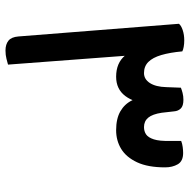

<svg xmlns="http://www.w3.org/2000/svg" viewBox="-16 -650 675 682"><g transform="rotate(90 321.0 -309.5)"><path d="M124 -627Q136 -627 147 -625Q158 -623 163 -620Q167 -576 176 -545.5Q185 -515 200.5 -499.5Q216 -484 240 -484Q262 -484 275.5 -505Q289 -526 290 -563L292 -615Q299 -618 310.5 -621Q322 -624 335 -624Q357 -624 366 -614.5Q375 -605 376 -591L381 -547Q386 -514 398.5 -499Q411 -484 432 -484Q447 -484 458 -491.5Q469 -499 475.5 -519Q482 -539 481 -576V-616Q491 -620 503 -621.5Q515 -623 524 -623Q553 -623 564 -604Q575 -585 575 -559Q575 -498 557 -459.5Q539 -421 509.5 -403Q480 -385 443 -385Q402 -385 376 -400Q350 -415 337 -441.5Q324 -468 322 -503H348Q346 -450 321.5 -417.5Q297 -385 253 -385Q204 -385 177.5 -417Q151 -449 142 -506L171 -519L210 -1Q203 1 189.5 4.5Q176 8 160 8Q138 8 125 -2.5Q112 -13 110 -38L65 -608Q71 -616 87.5 -621.5Q104 -627 124 -627Z"/></g></svg>

Font: Baloo Bhaijaan 2 Medium
Style: Regular
Weight: 500
Designer: Sanskriti Dholi, Noopur Datye and Ek Type
Foundry: Ek Type
Version: Version 1.701